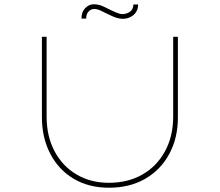

<svg xmlns="http://www.w3.org/2000/svg" viewBox="-20 -872 1027 898"><path d="M490 6Q395 6 324.5 -36Q254 -78 215 -153Q176 -228 176 -324V-700H198V-327Q198 -235 235 -165Q272 -95 338 -56Q404 -17 489 -17Q579 -17 646.5 -56Q714 -95 752 -165Q790 -235 790 -327V-700H812V-322Q812 -227 772 -152.5Q732 -78 659.5 -36Q587 6 490 6ZM554 -784Q542 -784 526 -788.5Q510 -793 472 -812Q466 -815 450.5 -822.5Q435 -830 420 -830Q406 -830 394.5 -818.5Q383 -807 383 -785H361Q361 -816 378.5 -834Q396 -852 418 -852Q442 -852 463 -842Q484 -832 502 -823Q526 -812 535.5 -809Q545 -806 552 -806Q571 -806 587 -816.5Q603 -827 604 -851H626Q626 -830 616 -815Q606 -800 589.5 -792Q573 -784 554 -784Z"/></svg>

Font: Lexend Tera Thin
Style: Regular
Weight: 250
Version: Version 1.007